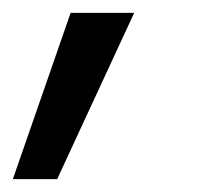

<svg xmlns="http://www.w3.org/2000/svg" viewBox="-47 -140 319 299"><path d="M162 -120H63L-27 139H42Z"/></svg>

Font: Geom Light
Style: Italic
Weight: 300
Italic angle: -10°
Version: Version 1.102